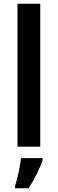

<svg xmlns="http://www.w3.org/2000/svg" viewBox="-20 -780 306 1021"><path d="M194 0V-760H73V0ZM207 71V61H92C87 103 72 173 60 209V221H132C163 174 192 115 207 71Z"/></svg>

Font: Noto Sans Arabic SemCond SemBd
Style: Regular
Weight: 600
Width: 4
Designer: Monotype Design Team, Nadine Chahine, Nizar Qandah and Khaled Hosny
Foundry: Monotype Imaging Inc.
Version: Version 2.012